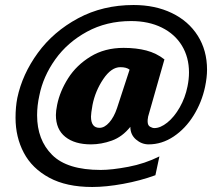

<svg xmlns="http://www.w3.org/2000/svg" viewBox="-20 -689 853 766"><path d="M42 -219Q42 -262 49 -298Q69 -393 131 -478Q193 -563 291.5 -616Q390 -669 513 -669Q599 -669 665.5 -637Q732 -605 769 -546.5Q806 -488 806 -411Q806 -380 798 -342Q785 -281 752.5 -228.5Q720 -176 673 -144.5Q626 -113 573 -113Q545 -113 522.5 -132.5Q500 -152 500 -183Q468 -143 426 -128Q384 -113 343 -113Q278 -113 240.5 -143Q203 -173 203 -230Q203 -246 208 -271Q219 -325 252 -377Q285 -429 341.5 -463.5Q398 -498 473 -498Q524 -498 564 -487.5Q604 -477 636 -452L571 -224L570 -217Q569 -213 569 -205Q569 -189 578.5 -183.5Q588 -178 596 -178Q620 -178 647.5 -200Q675 -222 697 -260.5Q719 -299 728 -344Q734 -373 734 -400Q734 -460 706 -506.5Q678 -553 625.5 -579Q573 -605 503 -605Q405 -605 327 -562.5Q249 -520 200.5 -452Q152 -384 137 -308Q128 -268 128 -229Q128 -131 188 -71Q248 -11 382 -11Q426 -11 492 -23.5Q558 -36 616 -65L600 10Q540 32 471.5 44.5Q403 57 348 57Q245 57 176.5 20Q108 -17 75 -79.5Q42 -142 42 -219ZM447 -258 497 -411Q485 -421 460 -421Q424 -421 392 -373.5Q360 -326 349 -270Q343 -236 343 -224Q343 -179 377 -179Q397 -179 416 -200.5Q435 -222 447 -258Z"/></svg>

Font: Taviraj Black
Style: Italic
Weight: 900
Italic angle: -12°
Designer: Katatrad Team
Foundry: CadsonDemak
Version: Version 1.001